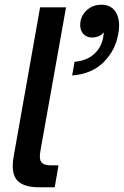

<svg xmlns="http://www.w3.org/2000/svg" viewBox="-20 -794 525 814"><path d="M145 0Q90 0 62 -21Q34 -42 34 -90Q34 -111 38 -131L150 -763H260L152 -158Q149 -142 149 -129Q149 -110 160.5 -101.5Q172 -93 197 -93H228L212 0ZM296 -532Q344 -536 375 -561.5Q406 -587 416 -628Q420 -648 420 -657Q402 -635 369 -635Q348 -635 334 -649.5Q320 -664 320 -687Q320 -724 346 -749Q372 -774 410 -774Q446 -774 465.5 -750Q485 -726 485 -685Q485 -666 481 -649Q470 -582 420.5 -531.5Q371 -481 286 -474Z"/></svg>

Font: Open Sauce One Medium Italic
Style: Regular
Weight: 500
Italic angle: -10°
Designer: Alfredo Marco Pradil
Foundry: Creative Sauce Fz LLC
Version: Version 1.477